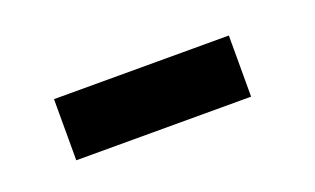

<svg xmlns="http://www.w3.org/2000/svg" viewBox="-29 -342 413 252"><g transform="rotate(-20 177.0 -215.5)"><path d="M48.8 -172.9V-258.3H293V-172.9Z"/></g></svg>

Font: Pontano Sans
Style: Bold
Weight: 700
Designer: Vernon Adams
Foundry: Vernon Adams
Version: Version 2.001